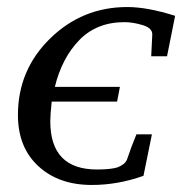

<svg xmlns="http://www.w3.org/2000/svg" viewBox="-20 -514 518 546"><path d="M478 -469 455 -354H410L413 -415Q414 -434 386 -442.5Q358 -451 334 -451Q255 -451 205.5 -400Q156 -349 136 -267H321L313 -225H127Q123 -187 123 -169Q123 -32 256 -32Q294 -32 314 -38Q335 -46 341 -60Q353 -96 368 -132H412L388 -14Q315 12 241 12Q147 12 89 -41.5Q31 -95 31 -187Q31 -315 122.5 -404.5Q214 -494 342 -494Q399 -494 478 -469Z"/></svg>

Font: Veleka
Style: Italic
Weight: 400
Italic angle: -12°
Designer: Stefan Peev, Context Ltd, 2016; SIL International, 1997-2014.
Foundry: Stefan Peev, Context Ltd, 2016
Version: Version 1.000